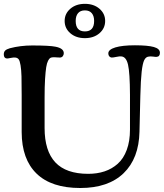

<svg xmlns="http://www.w3.org/2000/svg" viewBox="-21 -943 842 986"><path d="M311 -835.4Q311 -873 340.3 -898.2Q369.6 -923.3 415 -923.3Q460.4 -923.3 489.7 -898.2Q519 -873 519 -835.4Q519 -797.4 489.7 -772.2Q460.4 -747.1 415 -747.1Q369.6 -747.1 340.3 -772.2Q311 -797.4 311 -835.4ZM367.7 -835.4Q367.7 -781.7 415 -781.7Q462.4 -781.7 462.4 -835.4Q462.4 -860.8 450.4 -875.2Q438.5 -889.6 415 -889.6Q391.6 -889.6 379.6 -875.2Q367.7 -860.8 367.7 -835.4ZM699.7 -450.7 695.3 -267.1Q692.4 -129.4 613.8 -53.5Q535.2 22.5 391.1 22.5Q243.2 22.5 167 -51.3Q90.8 -125 90.3 -264.2V-454.1Q90.3 -516.6 89.4 -550.8Q88.4 -585 84.5 -608.2Q80.6 -631.3 74.5 -638.9Q68.4 -646.5 57.1 -647.5Q47.9 -648.4 33 -645.3Q18.1 -642.1 14.2 -642.6Q-1.5 -644 -1.5 -663.6Q-1.5 -676.3 5.6 -683.3Q12.7 -690.4 29.8 -695.3Q84 -709.5 144.5 -709.5Q232.9 -709.5 264.2 -703.1Q306.6 -694.8 306.6 -669.9Q306.6 -661.1 301.5 -654.5Q296.4 -647.9 287.1 -647.5Q281.7 -647 271 -648.2Q260.3 -649.4 251 -648.9Q242.7 -648.4 237.3 -645.5Q231.9 -642.6 225.8 -630.9Q219.7 -619.1 216.3 -597.7Q212.9 -576.2 210.4 -537.1Q208 -498 208 -441.9V-285.6Q208 -168 263.2 -109.1Q318.4 -50.3 432.1 -50.3Q478 -50.3 516.1 -63Q554.2 -75.7 583.7 -102.1Q613.3 -128.4 629.9 -173.1Q646.5 -217.8 646.5 -277.3V-456.5Q646 -569.8 636.5 -610.8Q627 -651.9 601.6 -653.3Q595.2 -654.8 576.9 -650.9Q558.6 -647 551.8 -647.5Q544.4 -648.4 539.8 -654.1Q535.2 -659.7 535.2 -668.9Q535.2 -688.5 571.3 -699.5Q607.4 -710.4 671.9 -710.4Q737.3 -710.4 768.8 -701.7Q800.3 -692.9 800.3 -671.9Q800.3 -652.3 783.2 -650.9Q778.8 -650.4 765.4 -652.3Q752 -654.3 742.2 -652.3Q728 -650.9 719.7 -634.3Q711.4 -617.7 706.5 -574.5Q701.7 -531.2 699.7 -450.7Z"/></svg>

Font: Cooper* Medium
Style: Regular
Weight: 500
Designer: Owen Earl
Foundry: indestructible type*
Version: Version 0.001